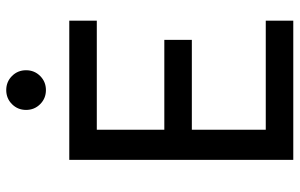

<svg xmlns="http://www.w3.org/2000/svg" viewBox="-188 -748 937 600"><g transform="rotate(-90 280.0 -448.5)"><path d="M80 -700H515V-614H174V-403H455V-317H174V-86H515V0H80ZM298 -773Q272 -773 254 -791Q236 -809 236 -835Q236 -861 254 -879Q272 -897 298 -897Q324 -897 342 -879Q360 -861 360 -835Q360 -809 342 -791Q324 -773 298 -773Z"/></g></svg>

Font: PT Root UI Medium
Style: Regular
Weight: 500
Designer: Vitaly Kuzmin
Foundry: ParaType Ltd.
Version: Version 2.001G